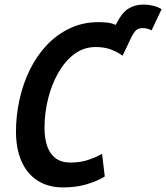

<svg xmlns="http://www.w3.org/2000/svg" viewBox="-20 -806 728 841"><path d="M257 15Q191 15 144.5 -15Q98 -45 74 -100Q50 -155 50 -229Q50 -300 65.5 -370Q81 -440 111 -501Q141 -562 185 -608.5Q229 -655 286 -682Q343 -709 411 -709Q432 -709 450 -707Q468 -705 487 -697Q513 -750 542 -768Q571 -786 609 -786Q629 -786 650 -781Q671 -776 688 -766L644 -673Q633 -679 623 -681Q613 -683 605 -683Q582 -683 570 -667Q558 -651 544 -619L517 -562Q493 -579 465 -589.5Q437 -600 399 -600Q347 -600 306 -569.5Q265 -539 235.5 -487.5Q206 -436 190.5 -373Q175 -310 175 -245Q175 -199 187 -165Q199 -131 224 -112.5Q249 -94 289 -94Q332 -94 366 -105.5Q400 -117 427 -132L439 -33Q407 -13 360.5 1Q314 15 257 15Z"/></svg>

Font: Ubuntu Sans Mono SemiBold
Style: Italic
Weight: 600
Italic angle: -13.5°
Monospace: yes
Designer: Dalton Maag Ltd
Foundry: Dalton Maag Ltd
Version: Version 1.006